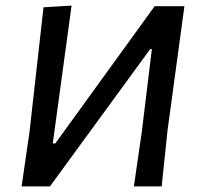

<svg xmlns="http://www.w3.org/2000/svg" viewBox="-20 -664 711 684"><path d="M57 0 85 -193 135 -638 235 -644 168 -153H177L531 -642H637L577 -201L556 0H457L485 -193L521 -489H515L158 0Z"/></svg>

Font: Alegreya Sans SC Medium
Style: Italic
Weight: 500
Italic angle: -7°
Designer: Juan Pablo del Peral
Foundry: Huerta Tipografica
Version: Version 2.007